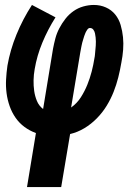

<svg xmlns="http://www.w3.org/2000/svg" viewBox="-20 -540 540 775"><path d="M89 215 125 -3Q100 -12 79 -27.5Q58 -43 43 -64.5Q28 -86 19 -111.5Q10 -137 6.5 -164Q3 -191 4.5 -219Q6 -247 10 -275Q21 -338 46.5 -400.5Q72 -463 109 -520L204 -470Q173 -421 151 -368Q129 -315 120 -261Q116 -239 115.5 -216.5Q115 -194 118 -173Q121 -152 129 -132.5Q137 -113 154 -100L194 -343Q198 -364 203.5 -385Q209 -406 219.5 -426Q230 -446 244 -464Q258 -482 276.5 -495Q295 -508 316.5 -514Q338 -520 359 -520Q385 -520 407.5 -510Q430 -500 445 -481.5Q460 -463 467 -439Q474 -415 476.5 -390Q479 -365 477 -339Q475 -313 470 -288Q465 -258 457.5 -228Q450 -198 438.5 -169Q427 -140 410.5 -113Q394 -86 371 -62.5Q348 -39 320.5 -22.5Q293 -6 263 1L227 215ZM267 -106Q291 -123 306.5 -147.5Q322 -172 332.5 -198Q343 -224 350 -251Q357 -278 361 -304Q363 -313 363.5 -321.5Q364 -330 365 -338.5Q366 -347 366.5 -355.5Q367 -364 367 -372.5Q367 -381 366 -389Q365 -397 363.5 -405Q362 -413 357 -420Q352 -427 343 -427Q337 -427 332.5 -420.5Q328 -414 325 -407.5Q322 -401 320 -394.5Q318 -388 316 -381.5Q314 -375 312 -368Q310 -361 309 -354.5Q308 -348 306.5 -341.5Q305 -335 304 -328Z"/></svg>

Font: Iosevka Heavy
Style: Italic
Weight: 900
Italic angle: -9°
Monospace: yes
Designer: Belleve Invis
Foundry: Belleve Invis
Version: Version 32.5.0; ttfautohint (v1.8.4)